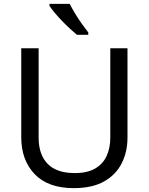

<svg xmlns="http://www.w3.org/2000/svg" viewBox="-20 -964 771 994"><path d="M640 -252Q640 -178 610 -118.5Q580 -59 518.5 -24.5Q457 10 362 10Q229 10 159.5 -62.5Q90 -135 90 -254V-714H180V-251Q180 -164 226.5 -116Q273 -68 367 -68Q432 -68 472.5 -91.5Q513 -115 532 -156.5Q551 -198 551 -252V-714H640ZM341 -944Q352 -922 368.5 -894.5Q385 -867 403.5 -841Q422 -815 437 -796V-784H378Q361 -798 340 -817.5Q319 -837 298.5 -858.5Q278 -880 261.5 -900Q245 -920 236 -934V-944Z"/></svg>

Font: Noto Sans Lao UI
Style: Regular
Weight: 400
Designer: Monotype Design Team
Foundry: Monotype Imaging Inc.
Version: Version 2.000